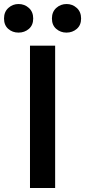

<svg xmlns="http://www.w3.org/2000/svg" viewBox="-70 -934 423 954"><path d="M79 0V-707H204V0ZM260 -772Q231 -772 209.5 -790.5Q188 -809 188 -842Q188 -875 209.5 -894.5Q231 -914 261 -914Q290 -914 311.5 -894.5Q333 -875 333 -842Q333 -809 311.5 -790.5Q290 -772 260 -772ZM22 -772Q-8 -772 -29 -790.5Q-50 -809 -50 -842Q-50 -875 -28.5 -894.5Q-7 -914 22 -914Q52 -914 73.5 -894.5Q95 -875 95 -842Q95 -809 73.5 -790.5Q52 -772 22 -772Z"/></svg>

Font: Onest SemiBold
Style: Regular
Weight: 600
Designer: Dmitri Voloshin, Andrey Kudryavtsev
Foundry: Dmitri Voloshin, Andrey Kudryavtsev
Version: Version 1.000;gftools[0.9.33]